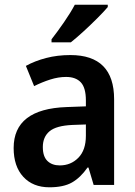

<svg xmlns="http://www.w3.org/2000/svg" viewBox="-20 -786 574 816"><path d="M279 -552Q465 -552 465 -364V0H378L356 -74H352Q322 -31 286 -10.5Q250 10 190 10Q120 10 79 -34.5Q38 -79 38 -157Q38 -323 263 -331L345 -334V-359Q345 -413 323.5 -436Q302 -459 261 -459Q228 -459 193.5 -448Q159 -437 125 -420L90 -506Q128 -527 176 -539.5Q224 -552 279 -552ZM288 -255Q219 -252 190.5 -228Q162 -204 162 -161Q162 -121 181.5 -102Q201 -83 234 -83Q281 -83 313 -115.5Q345 -148 345 -209V-257ZM438 -756Q422 -737 394 -709Q366 -681 335.5 -653Q305 -625 281 -606H199V-619Q224 -651 252 -691.5Q280 -732 298 -766H438Z"/></svg>

Font: Noto Sans Lao UI SemCond SemBd
Style: Regular
Weight: 600
Width: 4
Designer: Monotype Design Team
Foundry: Monotype Imaging Inc.
Version: Version 2.000; ttfautohint (v1.8.4.7-5d5b)